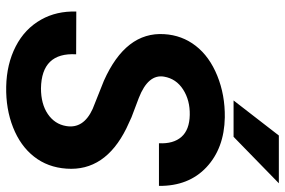

<svg xmlns="http://www.w3.org/2000/svg" viewBox="-175 -766 952 642"><g transform="rotate(90 301.0 -445.0)"><path d="M401.4 -189.9Q411.6 -248 344.2 -278.8L250 -316.4Q85.9 -389.6 94.2 -518.1Q97.7 -577.6 133.3 -623.5Q168.9 -669.4 233.4 -695.6Q297.9 -721.7 372.6 -720.7Q475.6 -718.8 539.1 -659.4Q602.5 -600.1 601.6 -500.5H459Q461.4 -548.8 437.7 -575.7Q414.1 -602.5 364.3 -603.5Q315.4 -604.5 279.3 -581.3Q243.2 -558.1 236.3 -517.6Q227.1 -464.4 307.6 -433.1L372.1 -408.7L409.2 -391.6Q553.2 -320.3 543.9 -191.4Q539.6 -128.4 503.7 -82.8Q467.8 -37.1 406 -12.7Q344.2 11.7 270 10.3Q194.3 8.8 135.3 -21.5Q76.2 -51.8 45.4 -106.9Q16.6 -158.2 18.6 -224.1L161.6 -223.6Q154.8 -107.9 275.4 -106Q327.6 -106 361.3 -128.9Q395 -151.9 401.4 -189.9ZM433.1 -901.4H592.8L437.5 -750H315.9Z"/></g></svg>

Font: RobotoInd
Style: Bold Italic
Weight: 700
Italic angle: -12°
Designer: Google
Version: Version 2.001150; 2014